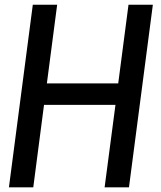

<svg xmlns="http://www.w3.org/2000/svg" viewBox="-20 -800 687 820"><path d="M528.8 -779.8H632.8L530.8 0H426.8L473.1 -352.1H168L122.1 0H18.1L120.1 -779.8H224.1L180.2 -443.8H484.9Z"/></svg>

Font: Cooper Hewitt
Style: Medium Italic
Weight: 708
Designer: Village Type and Design LLC
Foundry: Cooper Hewitt Smithsonian Design Museum
Version: 1.000